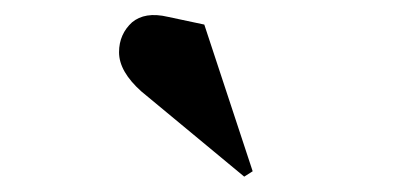

<svg xmlns="http://www.w3.org/2000/svg" viewBox="-20 -755 540 250"><path d="M199 -733C199 -733 199 -733 199 -733C178 -738 163 -735 152 -726C141 -716 135 -703 135 -687C135 -670 145 -653 164 -636C164 -636 298 -525 298 -525C298 -525 309 -532 309 -532C309 -532 246 -723 246 -723C246 -723 199 -733 199 -733Z"/></svg>

Font: Abril Fatface Utterance
Style: Regular
Weight: 500
Designer: Veronika Burian, Jos Scaglione
Foundry: TypeTogether
Version: ""